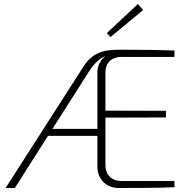

<svg xmlns="http://www.w3.org/2000/svg" viewBox="-20 -938 947 958"><path d="M573 -690Q666 -690 729.5 -689Q793 -688 851 -686L850 -654H585Q549 -654 527.5 -633Q506 -612 506 -576V-114Q506 -78 527.5 -56.5Q549 -35 585 -35H850L851 -4Q781 -1 711.5 -0.5Q642 0 572 0Q526 0 496 -30Q466 -60 466 -106V-580Q466 -602 478 -625Q490 -648 505 -655H499Q483 -648 464.5 -631Q446 -614 427 -586L54 0H8L392 -599Q410 -628 429.5 -646Q449 -664 471 -673.5Q493 -683 518.5 -686.5Q544 -690 573 -690ZM481 -295V-260H199L210 -295ZM483 -386 808 -385V-352L483 -351ZM668 -918 694 -888 531 -753 513 -773Z"/></svg>

Font: Exo 2 ExtraLight
Style: Regular
Weight: 250
Designer: Natanael Gama
Foundry: Natanael Gama
Version: Version 2.010